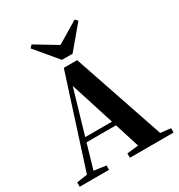

<svg xmlns="http://www.w3.org/2000/svg" viewBox="-225 -1147 1212 1298"><g transform="rotate(-30 380.5 -498.0)"><path d="M341 -803 196 -976 215 -996 383 -895 551 -996 570 -977 424 -803ZM425 -272 316 -614 216 -272ZM749 -34V0H408V-34L497 -44L436 -237H206L151 -47L245 -34V0H16V-34L99 -46L325 -750H429L669 -43Z"/></g></svg>

Font: Source Han Serif CN Heavy
Style: Regular
Weight: 900
Designer: Ryoko NISHIZUKA  (kana & ideographs); Frank Grießhammer (Latin, Greek & Cyrillic); Wenlong ZHANG  (bopomofo); Sandoll Co
Foundry: Adobe Systems Incorporated
Version: Version 1.000;PS 1;hotconv 16.6.53;makeotf.lib2.5.65590